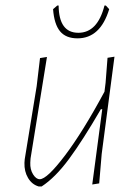

<svg xmlns="http://www.w3.org/2000/svg" viewBox="-20 -660 494 691"><path d="M361 -640 373 -627Q341 -522 259 -522Q217 -522 196 -547.5Q175 -573 171 -627L186 -640H191Q192 -542 262 -542Q331 -542 356 -640ZM149 -455 90 -90 89 -75Q88 -50 99 -32.5Q110 -15 123 -15Q149 -15 213.5 -100Q278 -185 356 -330L360 -362L367 -452L392 -456L346 -106L337 0L312 4L348 -267H343Q278 -155 228.5 -88Q179 -21 130 11H119Q95 4 81 -19.5Q67 -43 68 -74L69 -87L112 -350L124 -451Z"/></svg>

Font: Alegreya Sans SC Thin
Style: Italic
Weight: 100
Italic angle: -7°
Designer: Juan Pablo del Peral
Foundry: Huerta Tipografica
Version: Version 2.007